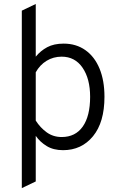

<svg xmlns="http://www.w3.org/2000/svg" viewBox="-20 -742 602 964"><path d="M89.5 202.5V-688.5L159.5 -722V-457.5Q183.5 -487 217 -505Q250.5 -523 299.5 -523Q362.5 -523 408.8 -490.2Q455 -457.5 479.8 -397.5Q504.5 -337.5 504.5 -256Q504.5 -128 447 -58Q389.5 12 296.5 12Q248 12 214.2 -8.8Q180.5 -29.5 159.5 -60V169ZM289.5 -54Q358.5 -54 395.5 -106.5Q432.5 -159 432.5 -256Q432.5 -346.5 394.5 -402Q356.5 -457.5 289.5 -457.5Q248 -457.5 214 -436.8Q180 -416 159.5 -379V-136.5Q182.5 -100.5 215 -77.2Q247.5 -54 289.5 -54Z"/></svg>

Font: Overpass Light
Style: Regular
Weight: 300
Designer: Delve Withrington, Dave Bailey, Thomas Jockin
Foundry: Delve Fonts LLC
Version: Version 4.000; ttfautohint (v1.8.3)